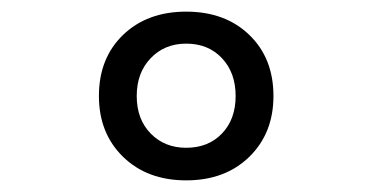

<svg xmlns="http://www.w3.org/2000/svg" viewBox="-20 -760 640 330"><path d="M300 -450Q233 -450 191.5 -490.5Q150 -531 150 -595Q150 -660 191.5 -700Q233 -740 300 -740Q367 -740 408.5 -700Q450 -660 450 -595Q450 -531 408.5 -490.5Q367 -450 300 -450ZM300 -506Q338 -506 361.5 -530.5Q385 -555 385 -595Q385 -635 361.5 -660Q338 -685 300 -685Q263 -685 239 -660Q215 -635 215 -595Q215 -555 239 -530.5Q263 -506 300 -506Z"/></svg>

Font: JetBrainsMonoNL NFM
Style: Regular
Weight: 400
Monospace: yes
Designer: Philipp Nurullin, Konstantin Bulenkov
Foundry: JetBrains
Version: Version 2.304; ttfautohint (v1.8.4.7-5d5b);Nerd Fonts 3.3.0